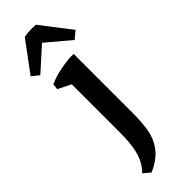

<svg xmlns="http://www.w3.org/2000/svg" viewBox="-272 -569 747 747"><g transform="rotate(-45 101.5 -195.0)"><path d="M132.8 -556.6 227.5 -433.6 197.3 -408.2 64.5 -520ZM132.8 -556.6V-520L5.9 -405.8L-23.9 -429.2L68.8 -554.2Q85.4 -556.6 99.4 -557.4Q113.3 -558.1 132.8 -556.6ZM44.4 168 16.6 145 29.3 129.4Q50.3 103.5 58.8 65.2Q67.4 26.9 67.4 -33.2V-334.5L156.2 -337.4V-52.2Q156.2 20.5 146 58.1Q136.2 94.7 111.1 122.6Q85.9 150.4 44.4 168ZM67.4 -249.5V-312L81.5 -287.1L14.2 -320.8L16.6 -344.7Q39.6 -355.5 69.3 -362.5Q99.1 -369.6 131.8 -372.6H156.2V-294.9Z"/></g></svg>

Font: Markazi Text Medium
Style: Regular
Weight: 500
Designer: Borna Izadpanah (Arabic designer), Fiona Ross (Arabic design director) and Florian Runge (Latin designer)
Foundry: Borna Izadpanah and Florian Runge
Version: Version 1.001